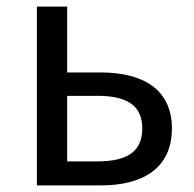

<svg xmlns="http://www.w3.org/2000/svg" viewBox="-20 -563 588 583"><path d="M92 0H286C415 0 502 -53 502 -173C502 -291 415 -343 286 -343H184V-543H92ZM184 -73V-272H276C368 -272 412 -241 412 -173C412 -104 368 -73 276 -73Z"/></svg>

Font: Noto Sans Mono CJK HK
Style: Regular
Weight: 400
Designer: Ryoko NISHIZUKA 西塚涼子 (kana, bopomofo & ideographs); Paul D. Hunt (Latin, Greek & Cyrillic); Sandoll Communications 산돌커뮤니
Foundry: Adobe
Version: Version 2.004;hotconv 1.0.118;makeotfexe 2.5.65603